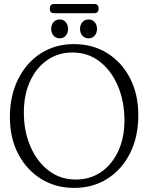

<svg xmlns="http://www.w3.org/2000/svg" viewBox="-20 -930 745 962"><path d="M350 -709Q445.5 -709 518.2 -663.2Q591 -617.5 632 -537.2Q673 -457 673 -353Q673 -245 632 -163Q591 -81 518.5 -34.8Q446 11.5 351.5 11.5Q258 11.5 185.2 -34Q112.5 -79.5 71 -159.2Q29.5 -239 29.5 -343Q29.5 -450.5 70.8 -533.2Q112 -616 184.2 -662.5Q256.5 -709 350 -709ZM603.5 -327.5Q603.5 -421.5 571 -498.5Q538.5 -575.5 480 -621.2Q421.5 -667 343.5 -667Q271.5 -667 216.5 -628.8Q161.5 -590.5 130.5 -522.8Q99.5 -455 99.5 -366.5Q99.5 -273.5 132 -197.2Q164.5 -121 223 -75.8Q281.5 -30.5 360 -30.5Q432 -30.5 486.8 -68.2Q541.5 -106 572.5 -172.8Q603.5 -239.5 603.5 -327.5ZM279 -738Q260 -738 248.2 -751.5Q236.5 -765 236.5 -785.5Q236.5 -805.5 248.2 -819Q260 -832.5 279 -832.5Q298 -832.5 309.5 -819Q321 -805.5 321 -785.5Q321 -765 309.5 -751.5Q298 -738 279 -738ZM424 -738Q404.5 -738 392.8 -751.5Q381 -765 381 -785.5Q381 -805.5 392.8 -819Q404.5 -832.5 424 -832.5Q443 -832.5 454.5 -819Q466 -805.5 466 -785.5Q466 -765 454.5 -751.5Q443 -738 424 -738ZM229.5 -886.5Q229.5 -910 250.5 -910H452.5Q474 -910 474 -887Q474 -864 452.5 -864H250.5Q229.5 -864 229.5 -886.5Z"/></svg>

Font: Fraunces 144pt S100 Light
Style: Regular
Weight: 300
Version: Version 1.000; ttfautohint (v1.8.3)